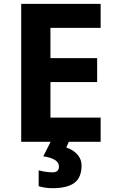

<svg xmlns="http://www.w3.org/2000/svg" viewBox="-20 -734 600 994"><path d="M285.2 127.9Q285.2 87.4 204.1 75.2L242.2 0H89.8V-713.9H501V-589.8H241.2V-433.1H482.9V-309.1H241.2V-125H501V0H336.4L323.2 29.8Q359.4 41.5 380.9 66.2Q402.3 90.8 402.3 122.1Q402.3 184.6 365.5 212.4Q328.6 240.2 251.5 240.2Q213.4 240.2 180.2 230V147.9Q219.7 158.2 252.4 158.2Q285.2 158.2 285.2 127.9Z"/></svg>

Font: NotoSans-Bold
Style: Bold
Weight: 700
Designer: Monotype Design team
Foundry: Monotype Imaging Inc.
Version: Version 1.04